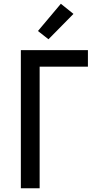

<svg xmlns="http://www.w3.org/2000/svg" viewBox="-20 -1002 540 1022"><path d="M91 0V-735H448V-647H191V0ZM238 -793 182 -837 304 -982 371 -928Z"/></svg>

Font: Iosevka Term Semibold
Style: Regular
Weight: 600
Monospace: yes
Designer: Belleve Invis
Foundry: Belleve Invis
Version: Version 31.4.0